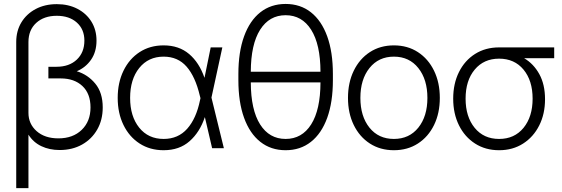

<svg xmlns="http://www.w3.org/2000/svg" viewBox="-20 -758 2875 982"><path d="M63 204.1V-543Q63 -600.1 89.4 -643.6Q115.7 -687 162.6 -711.9Q209.5 -736.8 270.5 -736.8Q330.1 -736.8 376 -712.9Q421.9 -689 447.8 -647Q473.6 -605 473.6 -550.3Q473.6 -492.7 445.6 -452.4Q417.5 -412.1 372.6 -393.6Q429.2 -376.5 467.3 -330.3Q505.4 -284.2 505.4 -208.5Q505.4 -144.5 477.3 -95.5Q449.2 -46.4 399.7 -18.6Q350.1 9.3 285.2 9.3Q232.9 9.3 191.7 -10.3Q150.4 -29.8 125.5 -69.3V204.1ZM278.8 -50.3Q353 -50.3 397.9 -93.8Q442.9 -137.2 442.9 -208.5Q442.9 -279.3 401.4 -318.1Q359.9 -356.9 291 -356.9H227.5V-416.5H269Q334 -416.5 372.8 -453.1Q411.6 -489.7 411.6 -550.3Q411.6 -607.9 373 -642.6Q334.5 -677.2 270.5 -677.2Q205.1 -677.2 165.3 -640.9Q125.5 -604.5 125.5 -543V-180.7Q125.5 -124.5 167.2 -87.4Q209 -50.3 278.8 -50.3Z M816.9 10.3Q747.1 10.3 694.1 -23.9Q641.1 -58.1 611.6 -118.7Q582 -179.2 582 -257.3Q582 -335.4 611.6 -396.2Q641.1 -457 694.1 -491.5Q747.1 -525.9 816.9 -525.9Q895 -525.9 947 -481.9Q999 -438 1025.9 -359.9L1057.6 -515.6H1117.2L1061.5 -258.8L1125 0H1064.9L1027.8 -159.2Q1002 -82 949.7 -35.9Q897.5 10.3 816.9 10.3ZM1005.4 -255.9 1002 -268.6Q979 -366.2 934.3 -417.2Q889.6 -468.3 816.9 -468.3Q738.8 -468.3 692.1 -410.2Q645.5 -352.1 645.5 -257.3Q645.5 -163.1 691.9 -105.2Q738.3 -47.4 816.9 -47.4Q891.1 -47.4 937.5 -99.6Q983.9 -151.9 1002.9 -245.1Z M1440.9 10.3Q1365.7 10.3 1311.5 -32.5Q1257.3 -75.2 1228.3 -155.5Q1199.2 -235.8 1199.2 -348.1V-379.4Q1199.2 -491.7 1228.3 -572Q1257.3 -652.3 1311.5 -695.1Q1365.7 -737.8 1440.9 -737.8Q1516.1 -737.8 1570.3 -695.1Q1624.5 -652.3 1653.6 -572Q1682.6 -491.7 1682.6 -379.4V-348.1Q1682.6 -235.8 1653.6 -155.5Q1624.5 -75.2 1570.3 -32.5Q1516.1 10.3 1440.9 10.3ZM1262.7 -391.1H1619.1Q1618.7 -531.2 1571.5 -605.7Q1524.4 -680.2 1440.9 -680.2Q1357.4 -680.2 1310.3 -605.7Q1263.2 -531.2 1262.7 -391.1ZM1440.9 -47.4Q1524.4 -47.4 1571.5 -121.8Q1618.7 -196.3 1619.1 -336.4H1262.7Q1263.2 -196.3 1310.3 -121.8Q1357.4 -47.4 1440.9 -47.4Z M1994.6 10.3Q1924.8 10.3 1871.8 -23.9Q1818.8 -58.1 1789.3 -118.7Q1759.8 -179.2 1759.8 -257.3Q1759.8 -335.4 1789.3 -396.2Q1818.8 -457 1871.8 -491.5Q1924.8 -525.9 1994.6 -525.9Q2064.5 -525.9 2117.4 -491.5Q2170.4 -457 2200 -396.2Q2229.5 -335.4 2229.5 -257.3Q2229.5 -179.2 2200 -118.7Q2170.4 -58.1 2117.4 -23.9Q2064.5 10.3 1994.6 10.3ZM1994.6 -47.4Q2073.2 -47.4 2119.6 -105.2Q2166 -163.1 2166 -257.3Q2166 -351.6 2119.6 -409.9Q2073.2 -468.3 1994.6 -468.3Q1916.5 -468.3 1869.9 -410.2Q1823.2 -352.1 1823.2 -257.3Q1823.2 -163.1 1869.6 -105.2Q1916 -47.4 1994.6 -47.4Z M2532.7 10.3Q2462.9 10.3 2409.9 -23.7Q2356.9 -57.6 2327.4 -117.2Q2297.9 -176.8 2297.9 -253.4Q2297.9 -330.1 2327.4 -389.4Q2356.9 -448.7 2409.9 -482.2Q2462.9 -515.6 2532.7 -515.6H2814.5V-460.4H2660.6Q2709.5 -431.6 2738.5 -378.7Q2767.6 -325.7 2767.6 -250.5Q2767.6 -175.3 2738 -116.5Q2708.5 -57.6 2655.5 -23.7Q2602.5 10.3 2532.7 10.3ZM2532.7 -458Q2454.6 -458 2408 -402.1Q2361.3 -346.2 2361.3 -253.4Q2361.3 -161.1 2407.7 -104.2Q2454.1 -47.4 2532.7 -47.4Q2611.3 -47.4 2657.7 -104.2Q2704.1 -161.1 2704.1 -253.4Q2704.1 -345.7 2657.7 -401.9Q2611.3 -458 2532.7 -458Z"/></svg>

Font: Inter Display Light
Style: Regular
Weight: 300
Designer: Rasmus Andersson
Foundry: rsms
Version: Version 4.000;git-a52131595